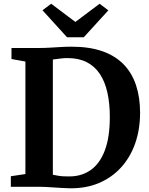

<svg xmlns="http://www.w3.org/2000/svg" viewBox="-20 -1000 798 1028"><path d="M349.5 8Q330.5 7.5 309 6.2Q287.5 5 266 3.5Q244.5 2 224.5 1Q204.5 0 188.5 0H38V-56.5L116 -68V-670.5L41.5 -684V-743H187Q218.5 -743 247.2 -744.8Q276 -746.5 304.5 -748.2Q333 -750 364 -750Q458.5 -750 527.8 -725.8Q597 -701.5 641.8 -655.5Q686.5 -609.5 708.2 -544Q730 -478.5 730 -396.5Q730 -307 703.8 -232.2Q677.5 -157.5 627.8 -103Q578 -48.5 507.8 -19.2Q437.5 10 349.5 8ZM356 -55.5Q419.5 -56.5 467.2 -90.8Q515 -125 541.5 -195.2Q568 -265.5 568 -374Q568 -446.5 555 -504.5Q542 -562.5 514.8 -603.8Q487.5 -645 444.5 -667Q401.5 -689 341.5 -689Q323.5 -689 308.8 -687.2Q294 -685.5 282.5 -683.8Q271 -682 263 -681.5V-64.5Q277.5 -61 292.8 -58.8Q308 -56.5 323.8 -55.8Q339.5 -55 356 -55.5ZM339 -800.5 207.5 -945 254 -980 383.5 -882.5 513.5 -980 560 -944.5 428.5 -800.5Z"/></svg>

Font: Merriweather 28pt
Style: Bold
Weight: 700
Version: Version 2.100